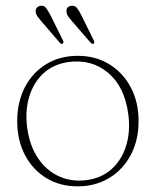

<svg xmlns="http://www.w3.org/2000/svg" viewBox="-20 -651 552 681"><path d="M256 -453Q318.5 -453 367 -423.5Q415.5 -394 443.5 -341.8Q471.5 -289.5 471.5 -221.5Q471.5 -153.5 443.8 -101.2Q416 -49 367 -19.5Q318 10 255 10Q192.5 10 144.2 -19.5Q96 -49 68.5 -101.2Q41 -153.5 41 -221Q41 -289 68.2 -341.5Q95.5 -394 144 -423.5Q192.5 -453 256 -453ZM289.5 -12.5Q342 -20 377.2 -52.5Q412.5 -85 427.8 -135.5Q443 -186 435 -246.5Q422 -343.5 363.5 -392.8Q305 -442 223 -431Q169.5 -423.5 134 -390.8Q98.5 -358 83.5 -307.5Q68.5 -257 76.5 -197Q85.5 -133 115.5 -89Q145.5 -45 190.5 -25Q235.5 -5 289.5 -12.5ZM160.5 -594 203 -508.5Q207 -500 203 -496.5Q198 -493 192 -499.5L127.5 -574.5Q120 -583 114 -591.2Q108 -599.5 106.5 -608.5Q105.5 -617.5 110.8 -623.5Q116 -629.5 124 -630.5Q136.5 -632 144 -621.8Q151.5 -611.5 160.5 -594ZM270 -594 312 -509Q316.5 -500 312.5 -496.5Q307.5 -493 301.5 -499.5L236.5 -574.5Q229 -583 223 -591Q217 -599 216 -608Q213.5 -628 233.5 -630.5Q246 -632 253.8 -621.8Q261.5 -611.5 270 -594Z"/></svg>

Font: Fraunces 72pt Soft Thin
Style: Regular
Weight: 100
Version: Version 1.000;[b76b70a41]